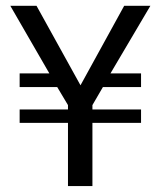

<svg xmlns="http://www.w3.org/2000/svg" viewBox="-20 -624 540 644"><path d="M14.6 -604.5H102.5L250 -337.9L396.5 -604.5H484.4L350.6 -377.9H453.1V-332H325.2L290 -271.5V-256.8H453.1V-211.9H290V0H208V-211.9H45.9V-256.8H208V-271.5L171.9 -332H45.9V-377.9H145.5Z"/></svg>

Font: BabelStone Pseudographica Colour
Style: Regular
Weight: 400
Designer: Andrew West
Foundry: BabelStone
Version: Version 16.0.0